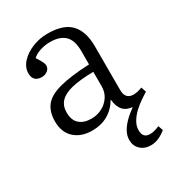

<svg xmlns="http://www.w3.org/2000/svg" viewBox="-178 -629 883 963"><g transform="rotate(-30 263.0 -147.5)"><path d="M415 225Q378 225 355 203.5Q332 182 332 148Q332 125 343.5 102.5Q355 80 377 57.5Q399 35 430 13Q395 10 376 -11.5Q357 -33 353 -75Q326 -30 286.5 -8Q247 14 197 14Q133 14 94.5 -21Q56 -56 56 -119Q56 -175 83 -209Q110 -243 174 -260Q238 -277 347 -282V-359Q347 -422 318 -449.5Q289 -477 233 -477Q202 -477 174 -467.5Q146 -458 131 -443Q147 -419 153 -406Q159 -393 159 -385Q159 -368 145 -356.5Q131 -345 110 -345Q87 -345 74 -357.5Q61 -370 61 -394Q61 -429 87 -457.5Q113 -486 155 -503Q197 -520 243 -520Q336 -520 377 -475.5Q418 -431 418 -346V-93Q418 -66 430 -52.5Q442 -39 466 -39Q477 -39 489.5 -42Q502 -45 516 -50L526 -21Q511 -12 489 3Q467 18 446 37.5Q425 57 411 80.5Q397 104 397 129Q397 152 407.5 163Q418 174 438 174Q452 174 466 170Q480 166 493 160L503 188Q486 203 462.5 214Q439 225 415 225ZM222 -40Q256 -40 284 -54.5Q312 -69 329.5 -95Q347 -121 347 -154V-239Q270 -238 222 -226.5Q174 -215 151.5 -191Q129 -167 129 -129Q129 -84 154 -62Q179 -40 222 -40Z"/></g></svg>

Font: Literata 18pt Light
Style: Regular
Weight: 300
Designer: Latin by Veronika Burian and Jose Scaglione. Greek by Irene Vlachou. Cyrillic by Vera Evstafieva.
Foundry: TypeTogether
Version: Version 3.103;gftools[0.9.29]